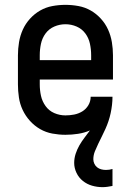

<svg xmlns="http://www.w3.org/2000/svg" viewBox="-20 -548 540 792"><path d="M403 224Q381 224 360 218Q339 212 322 198.5Q305 185 295.5 165Q286 145 286 124Q286 105 292 86.5Q298 68 307.5 51.5Q317 35 328.5 20Q340 5 351 -10Q328 0 302 4Q276 8 250 8Q223 8 196 3Q169 -2 145.5 -15.5Q122 -29 103.5 -49.5Q85 -70 73.5 -94.5Q62 -119 58 -146Q54 -173 54 -200V-320Q54 -347 58.5 -374Q63 -401 74 -425.5Q85 -450 103.5 -470.5Q122 -491 145.5 -504.5Q169 -518 196 -523Q223 -528 250 -528Q277 -528 304 -523Q331 -518 354.5 -504.5Q378 -491 396.5 -470.5Q415 -450 426 -425.5Q437 -401 441.5 -374Q446 -347 446 -320V-220H144V-200Q144 -176 149 -153Q154 -130 168 -110.5Q182 -91 204 -81.5Q226 -72 250 -72Q268 -72 286 -75.5Q304 -79 319.5 -88.5Q335 -98 344.5 -114Q354 -130 354 -149H444Q444 -132 442 -115Q440 -98 436.5 -81.5Q433 -65 427.5 -48.5Q422 -32 415 -16.5Q408 -1 400.5 14Q393 29 385.5 44.5Q378 60 371.5 76Q365 92 365 109Q365 118 369 127Q373 136 380.5 142Q388 148 397.5 150.5Q407 153 417 153Q424 153 431 152Q438 151 444 149V219Q434 221 423.5 222.5Q413 224 403 224ZM144 -300H356V-320Q356 -344 351 -367.5Q346 -391 332 -410Q318 -429 296 -438.5Q274 -448 250 -448Q226 -448 204 -438.5Q182 -429 168 -410Q154 -391 149 -367.5Q144 -344 144 -320Z"/></svg>

Font: Iosevka Fixed Medium
Style: Regular
Weight: 500
Monospace: yes
Designer: Belleve Invis
Foundry: Belleve Invis
Version: Version 32.3.0